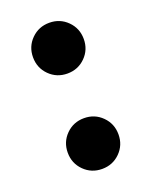

<svg xmlns="http://www.w3.org/2000/svg" viewBox="-104 -566 493 626"><g transform="rotate(-20 143.0 -253.5)"><path d="M205.5 -150.5Q231 -125 231 -88Q231 -51 205.5 -25.5Q180 0 143 0Q106 0 80.5 -25.5Q55 -51 55 -88Q55 -125 80.5 -150.5Q106 -176 143 -176Q180 -176 205.5 -150.5ZM205.5 -481.5Q231 -456 231 -419Q231 -382 205.5 -356.5Q180 -331 143 -331Q106 -331 80.5 -356.5Q55 -382 55 -419Q55 -456 80.5 -481.5Q106 -507 143 -507Q180 -507 205.5 -481.5Z"/></g></svg>

Font: Hind Vadodara
Style: Bold
Weight: 700
Designer: Hitesh Malaviya
Foundry: Indian Type Foundry
Version: Version 0.702;PS 1.0;hotconv 1.0.81;makeotf.lib2.5.63406